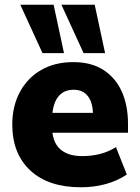

<svg xmlns="http://www.w3.org/2000/svg" viewBox="-20 -782 592 813"><path d="M323 11Q185 11 108.5 -60Q32 -131 32 -255Q32 -332 64 -392Q96 -452 154 -485.5Q212 -519 290 -519Q367 -519 418.5 -485.5Q470 -452 496 -393.5Q522 -335 522 -258V-220H181V-304H391L374 -290Q374 -347 352.5 -374.5Q331 -402 292 -402Q247 -402 223.5 -368.5Q200 -335 200 -268V-250Q200 -183 233 -152Q266 -121 328 -121Q368 -121 403.5 -130Q439 -139 471 -159L517 -43Q479 -17 429 -3Q379 11 323 11ZM334 -557 240 -762H381L425 -557ZM160 -557 66 -762H207L251 -557Z"/></svg>

Font: Mulish ExtraLight Black
Style: Regular
Weight: 900
Version: Version 3.603